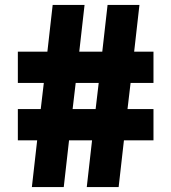

<svg xmlns="http://www.w3.org/2000/svg" viewBox="-20 -760 696 780"><path d="M603.5 -423H510.5L498 -317H603.5V-190H483.5L462 0H332.5L354 -190H260.5L239 0H109.5L131 -190H52.5V-317H145.5L158 -423H52.5V-550H172.5L194 -740H323.5L302 -550H395.5L417 -740H546.5L525 -550H603.5ZM368.5 -317 381 -423H287.5L275 -317Z"/></svg>

Font: Encode Sans Semi Expanded
Style: Bold
Weight: 700
Width: 6
Designer: Multiple Designers
Foundry: Impallari Type
Version: Version 2.000